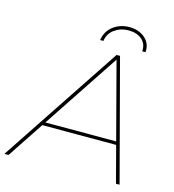

<svg xmlns="http://www.w3.org/2000/svg" viewBox="-168 -974 980 1079"><g transform="rotate(15 322.5 -435.0)"><path d="M-43 0 422 -700H442L627 0H606L426 -684H435L-19 0ZM106 -211 120 -230H555L561 -211ZM311 -757Q319 -810 359 -840Q399 -870 453 -870Q489 -870 517.5 -856Q546 -842 562 -817Q578 -792 575 -757H556Q559 -801 529.5 -826Q500 -851 452 -851Q407 -851 371.5 -826Q336 -801 330 -757Z"/></g></svg>

Font: Montserrat Thin Thin
Style: Italic
Weight: 250
Italic angle: -11.3°
Version: Version 9.000